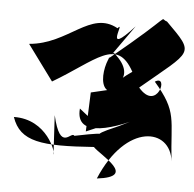

<svg xmlns="http://www.w3.org/2000/svg" viewBox="-43 -840 618 611"><g transform="rotate(5 265.5 -534.5)"><path d="M343 -445C221 -393 356 -433 205 -402C194 -418 164 -344 137 -462L144 -337C150 -341 115 -447 8 -445C34 -368 103 -360 270 -372C292 -348 418 -288 288 -273C366 -459 509 -453 520 -348C505 -483 524 -505 445 -596C490 -625 460 -499 397 -573C556 -707 565 -692 467 -790C437 -798 496 -824 291 -656L369 -766C269 -656 338 -786 312 -755C222 -805 161 -691 36 -681L119 -568C252 -646 313 -727 371 -621C270 -552 406 -593 307 -676C276 -656 248 -496 364 -572L245 -544L240 -419L282 -437L215 -490C206 -392 337 -437 430 -488Z"/></g></svg>

Font: Asimov Silicon
Style: Regular
Weight: 400
Designer: Google
Version: Version 2.000980; 2014